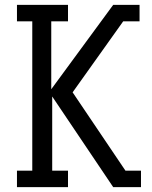

<svg xmlns="http://www.w3.org/2000/svg" viewBox="-20 -770 625 790"><path d="M49.8 0V-67.9H112.8V-682.1H49.8V-750H259.8V-682.1H190.9V-402.8L445.8 -750H554.2V-682.1H486.8L278.8 -390.1L496.1 -67.9H560.1V0H445.8L194.8 -373V-67.9H259.8V0Z"/></svg>

Font: Kelly Slab
Style: Regular
Weight: 400
Designer: Denis Masharov
Foundry: Denis Masharov
Version: Version 1.001